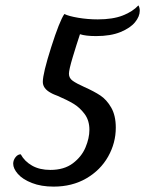

<svg xmlns="http://www.w3.org/2000/svg" viewBox="-20 -674 539 713"><path d="M499 -634Q499 -613 481.5 -591.5Q464 -570 427.5 -555Q391 -540 337 -540Q298 -540 277 -547Q264 -508 250 -461.5Q236 -415 236 -400Q236 -384 250 -374Q264 -364 293 -351Q329 -335 352.5 -319.5Q376 -304 393 -274.5Q410 -245 410 -200Q410 -143 381.5 -92.5Q353 -42 300.5 -11.5Q248 19 179 19Q133 19 98.5 5.5Q64 -8 46.5 -28Q29 -48 29 -66Q29 -79 37.5 -90Q46 -101 57 -101Q71 -75 99 -59Q127 -43 167 -43Q218 -43 250.5 -67.5Q283 -92 297.5 -126.5Q312 -161 312 -192Q312 -227 294 -251Q276 -275 252.5 -289Q229 -303 194 -318Q189 -320 182.5 -322.5Q176 -325 169 -329Q139 -345 139 -370Q139 -401 170 -498.5Q201 -596 219 -622Q235 -614 270.5 -608Q306 -602 343 -602Q399 -602 436 -616.5Q473 -631 494 -654Q499 -646 499 -634Z"/></svg>

Font: Charmonman
Style: Bold
Weight: 700
Designer: Ekaluck Peanpanawate
Foundry: Cadson Demak Co.,Ltd.
Version: Version 1.000; ttfautohint (v1.6)